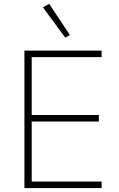

<svg xmlns="http://www.w3.org/2000/svg" viewBox="-20 -955 606 975"><path d="M104 0V-698H496V-665H141V-371H482V-338H141V-33H496V0ZM198 -918 230 -935 335 -777 311 -764Z"/></svg>

Font: IBM Plex Sans Hebrew ExtraLight
Style: Regular
Weight: 200
Designer: Mike Abbink, Paul van der Laan, Pieter van Rosmalen, Yanek Iontef
Foundry: Bold Monday
Version: Version 1.2